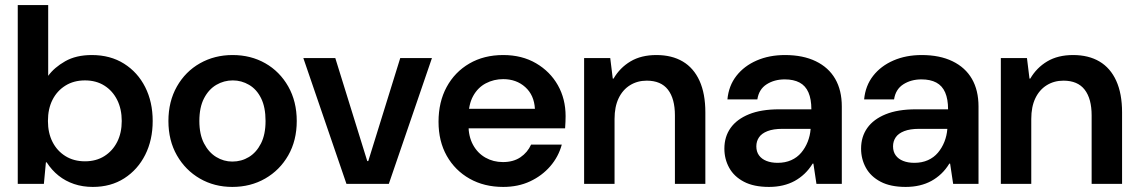

<svg xmlns="http://www.w3.org/2000/svg" viewBox="-20 -725 4484 757"><path d="M346 12Q306 12 272 0.5Q238 -11 211 -32.5Q184 -54 164 -85H161L153 0H50V-705H170V-426Q194 -459 237 -483.5Q280 -508 342 -508Q415 -508 469 -474Q523 -440 552.5 -381.5Q582 -323 582 -248Q582 -173 552.5 -114.5Q523 -56 470 -22Q417 12 346 12ZM315 -89Q359 -89 391.5 -109.5Q424 -130 442 -165.5Q460 -201 460 -248Q460 -295 442 -331Q424 -367 391.5 -387.5Q359 -408 315 -408Q271 -408 238 -387.5Q205 -367 187 -331.5Q169 -296 169 -248Q169 -201 187 -165.5Q205 -130 238 -109.5Q271 -89 315 -89Z M896 12Q825 12 768 -21Q711 -54 677.5 -112.5Q644 -171 644 -248Q644 -325 677.5 -384Q711 -443 768.5 -475.5Q826 -508 897 -508Q969 -508 1026 -475.5Q1083 -443 1116.5 -384Q1150 -325 1150 -248Q1150 -171 1116.5 -112.5Q1083 -54 1025.5 -21Q968 12 896 12ZM896 -88Q932 -88 961.5 -106Q991 -124 1009 -159.5Q1027 -195 1027 -248Q1027 -302 1009.5 -337.5Q992 -373 962 -390.5Q932 -408 898 -408Q863 -408 833 -390.5Q803 -373 784.5 -337.5Q766 -302 766 -248Q766 -195 784.5 -159.5Q803 -124 832.5 -106Q862 -88 896 -88Z M1346 0 1176 -496H1302L1428 -90H1432L1558 -496H1683L1513 0Z M1964 12Q1889 12 1831.5 -20.5Q1774 -53 1741.5 -110.5Q1709 -168 1709 -245Q1709 -323 1741 -382Q1773 -441 1830.5 -474.5Q1888 -508 1964 -508Q2038 -508 2093.5 -475.5Q2149 -443 2179.5 -389Q2210 -335 2210 -267Q2210 -257 2209.5 -245Q2209 -233 2208 -219H1796V-296H2089Q2086 -350 2051 -381.5Q2016 -413 1964 -413Q1927 -413 1895.5 -396.5Q1864 -380 1845.5 -346.5Q1827 -313 1827 -262V-233Q1827 -187 1845 -154Q1863 -121 1894 -103.5Q1925 -86 1963 -86Q2004 -86 2032 -105Q2060 -124 2074 -155H2195Q2182 -107 2149.5 -69.5Q2117 -32 2070 -10Q2023 12 1964 12Z M2283 0V-496H2386L2396 -415H2399Q2424 -458 2466 -483Q2508 -508 2568 -508Q2629 -508 2672 -482.5Q2715 -457 2738 -406.5Q2761 -356 2761 -282V0H2641V-270Q2641 -336 2613.5 -371.5Q2586 -407 2530 -407Q2493 -407 2464 -389Q2435 -371 2419 -337.5Q2403 -304 2403 -256V0Z M3012 12Q2952 12 2913 -8.5Q2874 -29 2855 -63.5Q2836 -98 2836 -139Q2836 -186 2860.5 -220.5Q2885 -255 2933 -274.5Q2981 -294 3052 -294H3179Q3179 -334 3167.5 -360.5Q3156 -387 3132.5 -399.5Q3109 -412 3074 -412Q3033 -412 3002.5 -392.5Q2972 -373 2966 -333H2848Q2853 -387 2883.5 -426Q2914 -465 2963.5 -486.5Q3013 -508 3075 -508Q3146 -508 3196.5 -483.5Q3247 -459 3273 -414Q3299 -369 3299 -305V0H3199L3187 -80H3184Q3170 -57 3152 -40Q3134 -23 3113 -11.5Q3092 0 3066.5 6Q3041 12 3012 12ZM3046 -83Q3076 -83 3099.5 -93.5Q3123 -104 3139 -123Q3155 -142 3164.5 -166Q3174 -190 3176 -216V-217H3065Q3029 -217 3006 -208Q2983 -199 2972.5 -183.5Q2962 -168 2962 -148Q2962 -127 2972.5 -112.5Q2983 -98 3002 -90.5Q3021 -83 3046 -83Z M3551 12Q3491 12 3452 -8.5Q3413 -29 3394 -63.5Q3375 -98 3375 -139Q3375 -186 3399.5 -220.5Q3424 -255 3472 -274.5Q3520 -294 3591 -294H3718Q3718 -334 3706.5 -360.5Q3695 -387 3671.5 -399.5Q3648 -412 3613 -412Q3572 -412 3541.5 -392.5Q3511 -373 3505 -333H3387Q3392 -387 3422.5 -426Q3453 -465 3502.5 -486.5Q3552 -508 3614 -508Q3685 -508 3735.5 -483.5Q3786 -459 3812 -414Q3838 -369 3838 -305V0H3738L3726 -80H3723Q3709 -57 3691 -40Q3673 -23 3652 -11.5Q3631 0 3605.5 6Q3580 12 3551 12ZM3585 -83Q3615 -83 3638.5 -93.5Q3662 -104 3678 -123Q3694 -142 3703.5 -166Q3713 -190 3715 -216V-217H3604Q3568 -217 3545 -208Q3522 -199 3511.5 -183.5Q3501 -168 3501 -148Q3501 -127 3511.5 -112.5Q3522 -98 3541 -90.5Q3560 -83 3585 -83Z M3926 0V-496H4029L4039 -415H4042Q4067 -458 4109 -483Q4151 -508 4211 -508Q4272 -508 4315 -482.5Q4358 -457 4381 -406.5Q4404 -356 4404 -282V0H4284V-270Q4284 -336 4256.5 -371.5Q4229 -407 4173 -407Q4136 -407 4107 -389Q4078 -371 4062 -337.5Q4046 -304 4046 -256V0Z"/></svg>

Font: DM Sans 36pt SemiBold
Style: Regular
Weight: 600
Designer: Colophon Foundry, Jonny Pinhorn
Foundry: Colophon Foundry
Version: Version 4.004;gftools[0.9.30]